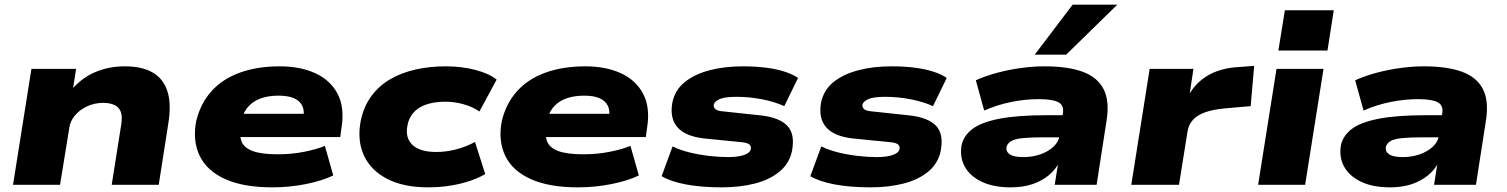

<svg xmlns="http://www.w3.org/2000/svg" viewBox="-20 -794 6475 825"><path d="M36 0 115 -498H307L292 -402H282Q327 -457 386.5 -483Q446 -509 516 -509Q590 -509 636 -482.5Q682 -456 699.5 -401.5Q717 -347 703 -262L662 0H460L500 -253Q507 -293 499 -313.5Q491 -334 471.5 -343Q452 -352 423 -352Q386 -352 354 -337Q322 -322 302 -298Q282 -274 278 -246L238 0Z M1150 11Q1026 11 947.5 -24.5Q869 -60 838 -124.5Q807 -189 823 -273Q841 -349 888.5 -402Q936 -455 1011 -482Q1086 -509 1182 -509Q1270 -509 1334.5 -479.5Q1399 -450 1430 -392Q1461 -334 1448 -249L1442 -205H979L994 -305H1309L1284 -286Q1289 -320 1278 -341Q1267 -362 1242 -372.5Q1217 -383 1177 -383Q1130 -383 1096 -369.5Q1062 -356 1041.5 -329.5Q1021 -303 1014 -262V-259Q1007 -217 1017 -188.5Q1027 -160 1064.5 -145.5Q1102 -131 1174 -131Q1232 -131 1285.5 -141.5Q1339 -152 1376 -167L1412 -40Q1364 -17 1294 -3Q1224 11 1150 11Z M1819 11Q1714 11 1643.5 -25.5Q1573 -62 1543.5 -126.5Q1514 -191 1530 -275Q1543 -337 1576 -381.5Q1609 -426 1657.5 -454Q1706 -482 1766.5 -495.5Q1827 -509 1895 -509Q1964 -509 2023 -493.5Q2082 -478 2114 -452L2040 -315Q2011 -335 1972 -346Q1933 -357 1894 -357Q1861 -357 1833.5 -351Q1806 -345 1785 -333Q1764 -321 1750 -301.5Q1736 -282 1731 -256Q1720 -202 1752 -171.5Q1784 -141 1855 -141Q1897 -141 1939.5 -152Q1982 -163 2021 -184L2065 -46Q2036 -29 1997 -16Q1958 -3 1913 4Q1868 11 1819 11Z M2463 11Q2339 11 2260.5 -24.5Q2182 -60 2151 -124.5Q2120 -189 2136 -273Q2154 -349 2201.5 -402Q2249 -455 2324 -482Q2399 -509 2495 -509Q2583 -509 2647.5 -479.5Q2712 -450 2743 -392Q2774 -334 2761 -249L2755 -205H2292L2307 -305H2622L2597 -286Q2602 -320 2591 -341Q2580 -362 2555 -372.5Q2530 -383 2490 -383Q2443 -383 2409 -369.5Q2375 -356 2354.5 -329.5Q2334 -303 2327 -262V-259Q2320 -217 2330 -188.5Q2340 -160 2377.5 -145.5Q2415 -131 2487 -131Q2545 -131 2598.5 -141.5Q2652 -152 2689 -167L2725 -40Q2677 -17 2607 -3Q2537 11 2463 11Z M3081 11Q2994 11 2927.5 -1.5Q2861 -14 2823 -37L2870 -165Q2902 -149 2943 -139Q2984 -129 3027 -124Q3070 -119 3108 -119Q3151 -119 3177 -128Q3203 -137 3206 -153Q3209 -166 3199.5 -173.5Q3190 -181 3167 -183L3006 -199Q2925 -208 2891 -247Q2857 -286 2869 -353Q2880 -407 2922 -441Q2964 -475 3028.5 -492Q3093 -509 3171 -509Q3227 -509 3273 -503Q3319 -497 3353.5 -485.5Q3388 -474 3409 -459L3350 -338Q3308 -357 3253.5 -367.5Q3199 -378 3145 -378Q3095 -378 3073 -368.5Q3051 -359 3047 -345Q3045 -334 3053.5 -325.5Q3062 -317 3091 -315L3250 -298Q3329 -289 3363 -253.5Q3397 -218 3383 -145Q3372 -92 3330 -57Q3288 -22 3224 -5.5Q3160 11 3081 11Z M3720 11Q3633 11 3566.5 -1.5Q3500 -14 3462 -37L3509 -165Q3541 -149 3582 -139Q3623 -129 3666 -124Q3709 -119 3747 -119Q3790 -119 3816 -128Q3842 -137 3845 -153Q3848 -166 3838.5 -173.5Q3829 -181 3806 -183L3645 -199Q3564 -208 3530 -247Q3496 -286 3508 -353Q3519 -407 3561 -441Q3603 -475 3667.5 -492Q3732 -509 3810 -509Q3866 -509 3912 -503Q3958 -497 3992.5 -485.5Q4027 -474 4048 -459L3989 -338Q3947 -357 3892.5 -367.5Q3838 -378 3784 -378Q3734 -378 3712 -368.5Q3690 -359 3686 -345Q3684 -334 3692.5 -325.5Q3701 -317 3730 -315L3889 -298Q3968 -289 4002 -253.5Q4036 -218 4022 -145Q4011 -92 3969 -57Q3927 -22 3863 -5.5Q3799 11 3720 11Z M4323 11Q4248 11 4197.5 -13.5Q4147 -38 4125 -79Q4103 -120 4112 -171Q4121 -211 4158 -239.5Q4195 -268 4272.5 -283.5Q4350 -299 4480 -299H4571L4557 -204H4466Q4408 -204 4374 -200.5Q4340 -197 4324.5 -187.5Q4309 -178 4305 -163Q4301 -144 4318 -131.5Q4335 -119 4378 -119Q4416 -119 4449.5 -130.5Q4483 -142 4506 -163Q4529 -184 4533 -213L4547 -306Q4553 -341 4528 -354.5Q4503 -368 4443 -368Q4386 -368 4326 -356Q4266 -344 4209 -319L4173 -449Q4215 -468 4265.5 -481.5Q4316 -495 4368.5 -502Q4421 -509 4468 -509Q4569 -509 4632.5 -485.5Q4696 -462 4722 -411Q4748 -360 4735 -277L4692 0H4512L4528 -101L4534 -102Q4517 -66 4486.5 -41Q4456 -16 4415.5 -2.5Q4375 11 4323 11ZM4426 -559 4589 -774H4781L4561 -559Z M4841 0 4920 -498H5108L5089 -370H5081Q5107 -430 5164 -466Q5221 -502 5304 -506L5369 -511L5354 -338L5240 -328Q5190 -323 5157 -311Q5124 -299 5106 -279Q5088 -259 5083 -231L5046 0Z M5473 -577 5501 -750H5711L5684 -577ZM5386 0 5465 -498H5667L5588 0Z M5953 11Q5878 11 5827.5 -13.5Q5777 -38 5755 -79Q5733 -120 5742 -171Q5751 -211 5788 -239.5Q5825 -268 5902.5 -283.5Q5980 -299 6110 -299H6201L6187 -204H6096Q6038 -204 6004 -200.5Q5970 -197 5954.5 -187.5Q5939 -178 5935 -163Q5931 -144 5948 -131.5Q5965 -119 6008 -119Q6046 -119 6079.5 -130.5Q6113 -142 6136 -163Q6159 -184 6163 -213L6177 -306Q6183 -341 6158 -354.5Q6133 -368 6073 -368Q6016 -368 5956 -356Q5896 -344 5839 -319L5803 -449Q5845 -468 5895.5 -481.5Q5946 -495 5998.5 -502Q6051 -509 6098 -509Q6199 -509 6262.5 -485.5Q6326 -462 6352 -411Q6378 -360 6365 -277L6322 0H6142L6158 -101L6164 -102Q6147 -66 6116.5 -41Q6086 -16 6045.5 -2.5Q6005 11 5953 11Z"/></svg>

Font: Nunito Sans 10pt Expanded Black
Style: Italic
Weight: 900
Width: 7
Italic angle: -9°
Designer: Vernon Adams
Foundry: Vernon Adams
Version: Version 3.101;gftools[0.9.27]